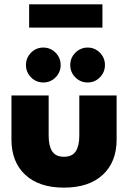

<svg xmlns="http://www.w3.org/2000/svg" viewBox="-20 -848 600 880"><path d="M113.5 -721.5V-828H449.5V-721.5ZM122.2 -606.5Q145.5 -630 178.5 -630Q211.5 -630 234.8 -606.5Q258 -583 258 -550Q258 -517 234.8 -493.5Q211.5 -470 178.5 -470Q145.5 -470 122.2 -493.5Q99 -517 99 -550Q99 -583 122.2 -606.5ZM382 -630Q414.5 -630 437.8 -606.5Q461 -583 461 -550Q461 -517 437.8 -493.5Q414.5 -470 382 -470Q348.5 -470 325.2 -493.5Q302 -517 302 -550Q302 -583 325.5 -606.5Q349 -630 382 -630ZM203 -226Q203 -179.5 219.2 -154.5Q235.5 -129.5 273 -129.5Q311 -129.5 327.2 -154.5Q343.5 -179.5 343.5 -226V-410.5H514.5V-208.5Q514.5 -105.5 451 -46.8Q387.5 12 273 12Q159 12 95.8 -46.8Q32.5 -105.5 32.5 -208.5V-410.5H203Z"/></svg>

Font: League Spartan ExtraBold
Style: Regular
Weight: 800
Foundry: The League of Moveable Type
Version: Version 2.002